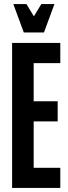

<svg xmlns="http://www.w3.org/2000/svg" viewBox="-20 -932 336 952"><path d="M40 -719H279V-619H147V-430H266V-330H147V-100H279V0H40ZM111 -912 148 -851 185 -912H250L198 -771H98L46 -912Z"/></svg>

Font: Osterbar
Style: Regular
Weight: 500
Width: 3
Designer: Peter Wiegel, Basierend auf Erbar schmal-halbfette Grotesk v. Jacob Erbar
Foundry: Peter Wiegel
Version: Version 1.0